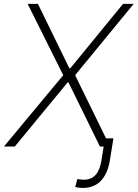

<svg xmlns="http://www.w3.org/2000/svg" viewBox="-34 -747 702 979"><path d="M288.4 -363.6 106.9 -727.3H159.4L320 -398.1H323.9L593.4 -727.3H647.7L349.1 -363.6L506.7 -41.5H544.4L525.6 74.2Q514.6 139.6 479.8 175.4Q445 211.3 387.8 211.3Q368.3 211.3 349.4 206.3L360.8 165.1Q366.1 167.3 375.9 168.3Q385.7 169.4 393.5 169.4Q467.3 169.4 482.6 74.2L494.7 0H475.5L315 -327.1H311.1L41.5 0H-13.8Z"/></svg>

Font: Inter P Extra Light
Style: Italic
Weight: 200
Italic angle: 9.39999°
Designer: Rasmus Andersson
Foundry: rsms
Version: Version 3.018;git-588b23468